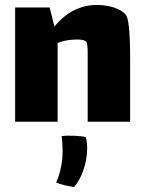

<svg xmlns="http://www.w3.org/2000/svg" viewBox="-20 -490 582 773"><path d="M486 -431C464 -457 416 -470 371 -470C302 -470 246 -440 199 -383L180 -460H41V0H212V-317C230 -324 251 -329 270 -330C292 -332 320 -332 328 -321C331 -316 333 -299 333 -281V-240V0H504V-242C504 -365 498 -417 486 -431ZM228 58C231 78 232 98 232 118C232 141 230 163 225 185C221 205 215 225 206 245C225 253 256 260 278 263C293 246 305 224 314 200C325 170 331 137 331 108C331 91 329 75 325 62C311 57 253 54 228 58Z"/></svg>

Font: FilmFarsi_V5 Display
Style: Regular
Weight: 400
Designer: Borna Izadpanah
Foundry: Borna Izadpanah
Version: Version 1.000;PS 001.000;hotconv 1.0.88;makeotf.lib2.5.64775